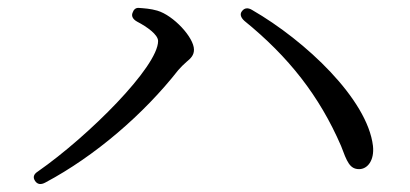

<svg xmlns="http://www.w3.org/2000/svg" viewBox="-20 -590 1040 487"><path d="M69 -131C75 -122 84 -121 95 -127C221 -194 345 -301 432 -412C438 -419 446 -427 453 -433C464 -442 472 -450 472 -464C472 -495 420 -551 379 -563C362 -568 345 -569 331 -570C324 -570 319 -566 316 -557C313 -549 317 -541 328 -535C353 -522 381 -502 381 -486C381 -421 205 -245 76 -155C65 -148 63 -140 69 -131ZM600 -537C712 -446 790 -347 845 -220C860 -180 867 -161 891 -161C912 -161 930 -183 926 -220C912 -338 756 -486 619 -565C609 -571 600 -570 594 -562C588 -555 590 -546 600 -537Z"/></svg>

Font: 寒蝉锦书宋
Style: Regular
Weight: 400
Designer: 寒蝉锦书宋{Warren} 思源宋体{Ryoko NISHIZUKA 西塚涼子 (kana & ideographs); Frank Grießhammer (Latin, Greek & Cyrillic); Wenlong ZHANG 
Foundry: Adobe & ChillType
Version: Version 2.000;Glyphs 3.1.1 (3135)